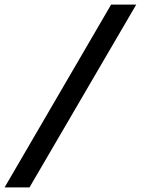

<svg xmlns="http://www.w3.org/2000/svg" viewBox="-73 -743 611 833"><path d="M518 -723 55 70H-53L409 -723Z"/></svg>

Font: Kantumruy Pro Medium
Style: Italic
Weight: 500
Italic angle: -13°
Designer: Sovichet Tep
Foundry: Sovichet Tep
Version: Version 1.002